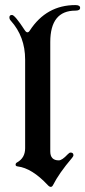

<svg xmlns="http://www.w3.org/2000/svg" viewBox="-20 -727 336 757"><path d="M17.1 -658.7Q17.1 -668 27.3 -668Q38.6 -668 77.6 -607.9Q83 -599.6 88.1 -599.6Q93.3 -599.6 97.7 -606.9Q163.1 -707 277.3 -707Q295.9 -707 295.9 -696Q295.9 -685.1 277.3 -685.1Q178.2 -685.1 178.2 -561V-129.9Q178.2 -94.7 211.9 -94.7Q224.6 -94.7 247.1 -118.7Q253.4 -125.5 258.3 -125.5Q269.5 -125.5 269.5 -115.2Q269.5 -110.8 263.7 -104Q212.9 -44.4 189 2.9Q185.5 9.8 180.2 9.8Q174.8 9.8 168.5 2.9Q106 -64 49.8 -70.8Q41.5 -71.8 41.5 -77.6Q41.5 -83.5 46.9 -86.4Q79.1 -104 79.1 -142.6V-492.2Q79.1 -582.5 22.5 -645.5Q17.1 -650.9 17.1 -658.7Z"/></svg>

Font: UnifrakturMaguntia18
Style: Book
Weight: 400
Designer: j. 'mach' wust, Gerrit Ansmann, Georg Duffner, based on a font by Peter Wiegel, original typeface by Carl Albert Fahrenw
Version: Version 2017-03-19